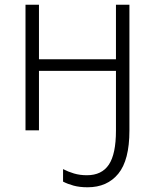

<svg xmlns="http://www.w3.org/2000/svg" viewBox="-20 -552 653 813"><path d="M528 1Q528 126 481 183.5Q434 241 351 241Q317 241 291.5 234Q266 227 247 217V164Q268 175 293 182.5Q318 190 348 190Q411 190 441 145Q471 100 471 1V-252H145V0H88V-532H145V-301H471V-532H528Z"/></svg>

Font: RS Noto Sans Light
Style: Regular
Weight: 300
Designer: Monotype Design Team
Foundry: Monotype Imaging Inc.
Version: Version 3.10